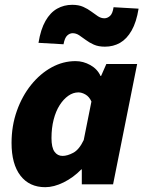

<svg xmlns="http://www.w3.org/2000/svg" viewBox="-20 -766 598 798"><path d="M168 12Q102 12 65 -36Q28 -84 28 -172Q28 -243 50 -305Q72 -367 109.5 -413.5Q147 -460 194.5 -486Q242 -512 294 -512Q326 -512 355.5 -495.5Q385 -479 398 -450H400L422 -500H550L450 0H320V-62H318Q285 -28 244.5 -8Q204 12 168 12ZM240 -118Q260 -118 284.5 -131Q309 -144 328 -184L360 -344Q351 -364 335.5 -373Q320 -382 306 -382Q284 -382 264 -368Q244 -354 228 -329Q212 -304 203 -269Q194 -234 194 -192Q194 -153 206.5 -135.5Q219 -118 240 -118ZM416 -572Q389 -572 370 -580.5Q351 -589 336.5 -600Q322 -611 309 -619.5Q296 -628 282 -628Q270 -628 259.5 -618.5Q249 -609 244 -582L140 -588Q149 -644 169 -679Q189 -714 217.5 -730Q246 -746 280 -746Q307 -746 326 -737.5Q345 -729 359.5 -718Q374 -707 387 -698.5Q400 -690 414 -690Q426 -690 437 -699.5Q448 -709 452 -736L556 -730Q547 -674 527 -639Q507 -604 479 -588Q451 -572 416 -572Z"/></svg>

Font: Source Sans 3 Black
Style: Italic
Weight: 900
Italic angle: -11°
Designer: Paul D. Hunt
Foundry: Adobe
Version: Version 3.052;hotconv 1.1.0;makeotfexe 2.6.0